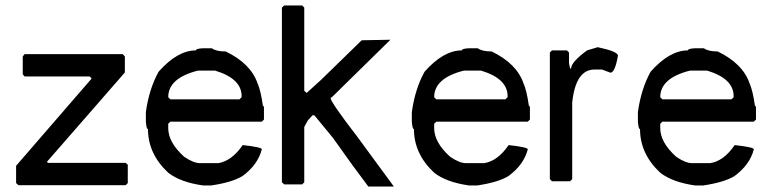

<svg xmlns="http://www.w3.org/2000/svg" viewBox="-20 -685 2823 705"><path d="M70.3 -486.3H430.7L438.5 -477.5V-418.9L152.3 -90.8L156.2 -86.9H441.4L449.2 -80.1V-12.7L441.4 -4.9H47.9L39.1 -12.7V-76.2L316.4 -396.5L309.6 -404.3H70.3L63.5 -412.1V-477.5Z M726.6 -507.8H757.8Q773.4 -496.1 808.6 -496.1Q900.4 -452.1 925.8 -378.9Q937.5 -352.5 945.3 -296.9L949.2 -293V-246.1L941.4 -238.3H605.5L597.7 -230.5V-214.8Q597.7 -162.1 656.2 -109.4Q690.4 -85.9 714.8 -85.9H781.2Q831.1 -93.8 871.1 -152.3Q941.4 -144.5 941.4 -136.7Q926.8 -80.1 871.1 -39.1Q834 -15.6 754.9 -3.9H726.6Q642.6 -15.6 597.7 -50.8Q523.4 -120.1 523.4 -210.9Q517.6 -210.9 515.6 -238.3V-273.4Q527.3 -358.4 562.5 -421.9Q631.8 -500 699.2 -500Q699.2 -506.8 726.6 -507.8ZM597.7 -328.1 605.5 -320.3H859.4L867.2 -328.1V-332Q867.2 -396.5 769.5 -425.8H707Q597.7 -398.4 597.7 -328.1Z M1413.6 -539.1 1200.7 -330.1 1193.8 -325.2Q1193.8 -310.5 1291.5 -183.6L1426.3 0H1332.5Q1284.7 -62.5 1201.7 -179.7L1134.3 -261.7H1127.4Q1118.7 -252 1109.9 -242.2Q1103 -230.5 1097.2 -218.8V-15.6L1089.4 -7.8H1023.9L1015.1 -15.6V-657.2L1023.9 -665H1089.4L1097.2 -657.2V-351.6L1106 -343.8L1158.7 -391.6L1308.1 -537.1Z M1703.1 -507.8H1734.4Q1750 -496.1 1785.2 -496.1Q1877 -452.1 1902.3 -378.9Q1914.1 -352.5 1921.9 -296.9L1925.8 -293V-246.1L1918 -238.3H1582L1574.2 -230.5V-214.8Q1574.2 -162.1 1632.8 -109.4Q1667 -85.9 1691.4 -85.9H1757.8Q1807.6 -93.8 1847.7 -152.3Q1918 -144.5 1918 -136.7Q1903.3 -80.1 1847.7 -39.1Q1810.5 -15.6 1731.4 -3.9H1703.1Q1619.1 -15.6 1574.2 -50.8Q1500 -120.1 1500 -210.9Q1494.1 -210.9 1492.2 -238.3V-273.4Q1503.9 -358.4 1539.1 -421.9Q1608.4 -500 1675.8 -500Q1675.8 -506.8 1703.1 -507.8ZM1574.2 -328.1 1582 -320.3H1835.9L1843.8 -328.1V-332Q1843.8 -396.5 1746.1 -425.8H1683.6Q1574.2 -398.4 1574.2 -328.1Z M2174.8 -511.7Q2249 -496.1 2249 -480.5Q2238.3 -418.9 2221.7 -418L2190.4 -429.7H2163.1Q2093.8 -429.7 2081.1 -308.6V-27.3L2073.2 -19.5H2006.8L1999 -27.3V-492.2L2006.8 -500H2061.5L2069.3 -492.2V-453.1L2073.2 -433.6H2077.1Q2077.1 -457 2135.7 -500Z M2533.2 -507.8H2564.5Q2580.1 -496.1 2615.2 -496.1Q2707 -452.1 2732.4 -378.9Q2744.1 -352.5 2752 -296.9L2755.9 -293V-246.1L2748 -238.3H2412.1L2404.3 -230.5V-214.8Q2404.3 -162.1 2462.9 -109.4Q2497.1 -85.9 2521.5 -85.9H2587.9Q2637.7 -93.8 2677.7 -152.3Q2748 -144.5 2748 -136.7Q2733.4 -80.1 2677.7 -39.1Q2640.6 -15.6 2561.5 -3.9H2533.2Q2449.2 -15.6 2404.3 -50.8Q2330.1 -120.1 2330.1 -210.9Q2324.2 -210.9 2322.3 -238.3V-273.4Q2334 -358.4 2369.1 -421.9Q2438.5 -500 2505.9 -500Q2505.9 -506.8 2533.2 -507.8ZM2404.3 -328.1 2412.1 -320.3H2666L2673.8 -328.1V-332Q2673.8 -396.5 2576.2 -425.8H2513.7Q2404.3 -398.4 2404.3 -328.1Z"/></svg>

Font: LaylaRuqaa
Style: Regular
Weight: 400
Version: Version 2.0